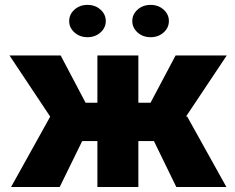

<svg xmlns="http://www.w3.org/2000/svg" viewBox="-20 -751 942 771"><path d="M598.1 -184.6H535.6V0H371.1V-184.6H310.1L219.7 0H24.4L181.6 -282.7L18.1 -528.3H223.6L323.7 -338.4H371.1V-528.3H535.6V-338.4H584.5L685.1 -528.3H890.6L726.1 -281.7L731 -284.2L889.2 0H688ZM331.5 -731.4Q362.3 -731.4 383.5 -712.4Q404.8 -693.4 404.8 -666.5Q404.8 -639.6 383.5 -620.6Q362.3 -601.6 331.5 -601.6Q300.3 -601.6 279.1 -620.6Q257.8 -639.6 257.8 -666.5Q257.8 -693.4 279.1 -712.4Q300.3 -731.4 331.5 -731.4ZM585 -731.4Q615.7 -731.4 637 -712.4Q658.2 -693.4 658.2 -666.5Q658.2 -639.6 637 -620.6Q615.7 -601.6 585 -601.6Q553.7 -601.6 532.5 -620.6Q511.2 -639.6 511.2 -666.5Q511.2 -693.4 532.5 -712.4Q553.7 -731.4 585 -731.4Z"/></svg>

Font: Roboto
Style: Regular
Weight: 900
Designer: Google
Version: Version 2.001171; 2014